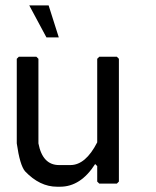

<svg xmlns="http://www.w3.org/2000/svg" viewBox="-20 -707 592 727"><path d="M51.3 -492.2H117.7L125.5 -484.4V-164.1Q141.1 -82 203.6 -82H246.6Q304.2 -82 348.1 -168V-484.4L356 -492.2H422.4L430.2 -484.4V-19.5L422.4 -11.7H356L348.1 -19.5V-78.1L340.3 -85.9Q285.6 0 207.5 0H195.8Q130.4 0 74.7 -58.6Q55.2 -82 43.5 -164.1V-484.4ZM90.8 -686.5H164.1L202.6 -565.4H155.8Z"/></svg>

Font: LaylaThuluth
Style: Regular
Weight: 400
Version: Version 2.0